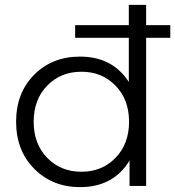

<svg xmlns="http://www.w3.org/2000/svg" viewBox="-20 -762 718 787"><path d="M678 -659V-607H579V0H511V-104Q445 5 308 5Q195 5 120.5 -70Q46 -145 46 -263Q46 -381 120 -455.5Q194 -530 308 -530Q441 -530 508 -426V-607H288V-659H508V-742H579V-659ZM314 -58Q398 -58 453.5 -115Q509 -172 509 -263Q509 -354 453.5 -411Q398 -468 314 -468Q229 -468 173.5 -411Q118 -354 118 -263Q118 -172 173.5 -115Q229 -58 314 -58Z"/></svg>

Font: Montserrat Alternates
Style: Regular
Weight: 400
Designer: Julieta Ulanovsky
Foundry: Julieta Ulanovsky
Version: Version 7.200;PS 007.200;hotconv 1.0.88;makeotf.lib2.5.64775